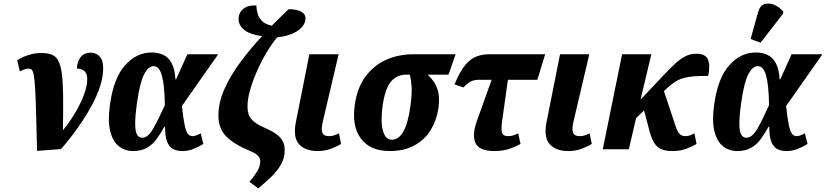

<svg xmlns="http://www.w3.org/2000/svg" viewBox="-20 -842 4659 1083"><path d="M77 -502Q102 -519 138.5 -531Q175 -543 211 -543Q246 -543 270 -534.5Q294 -526 308 -501Q322 -476 328.5 -428.5Q335 -381 336 -303Q337 -225 335 -110H337Q369 -148 400 -199Q431 -250 451.5 -302Q472 -354 472 -395Q472 -428 455 -442Q438 -456 414 -455Q415 -495 435 -520Q455 -545 492 -545Q521 -545 541.5 -524Q562 -503 562 -457Q562 -410 545.5 -358.5Q529 -307 502 -255.5Q475 -204 443 -156.5Q411 -109 380 -69Q349 -29 324 -1L189 9Q186 -123 183.5 -209Q181 -295 178 -345Q175 -395 170.5 -418.5Q166 -442 159 -448.5Q152 -455 141 -455Q121 -455 92 -439Z M731 10Q685 10 650.5 -17Q616 -44 601.5 -102.5Q587 -161 601 -257Q622 -403 686 -474.5Q750 -546 836 -546Q871 -546 900 -533Q929 -520 947.5 -487Q966 -454 970 -394H973L1037 -536H1211L1006 -244Q1014 -171 1022 -134.5Q1030 -98 1040.5 -86Q1051 -74 1066 -74Q1082 -74 1112 -90L1127 -30Q1100 -13 1070 -1.5Q1040 10 1010 10Q979 10 957 -1Q935 -12 923 -42Q911 -72 911 -127H907Q887 -90 864 -58.5Q841 -27 809 -8.5Q777 10 731 10ZM783 -65Q815 -65 844.5 -117Q874 -169 910 -249Q908 -364 893 -416.5Q878 -469 847 -469Q817 -469 793 -423Q769 -377 753 -264Q742 -184 742.5 -141Q743 -98 753.5 -81.5Q764 -65 783 -65Z M1437 221 1387 184Q1414 152 1431 124Q1448 96 1448 68Q1448 51 1436 37Q1424 23 1389 9Q1302 -27 1257 -71.5Q1212 -116 1212 -190Q1212 -264 1246 -340Q1280 -416 1336 -491.5Q1392 -567 1458 -638Q1383 -649 1353 -677Q1323 -705 1326 -741Q1328 -774 1355 -794Q1382 -814 1426 -811Q1427 -789 1433 -766Q1439 -743 1457.5 -724Q1476 -705 1513 -697Q1537 -721 1561 -744.5Q1585 -768 1608 -790Q1653 -790 1678.5 -776.5Q1704 -763 1703 -736Q1702 -699 1660.5 -669.5Q1619 -640 1543 -631Q1512 -594 1482.5 -544Q1453 -494 1429 -439.5Q1405 -385 1390.5 -333.5Q1376 -282 1376 -240Q1376 -196 1398 -170Q1420 -144 1469 -123Q1535 -95 1560.5 -66Q1586 -37 1586 3Q1586 49 1565 86Q1544 123 1510 155.5Q1476 188 1437 221Z M1772 10Q1701 10 1666.5 -29Q1632 -68 1649 -154L1725 -536H1890L1801 -157Q1791 -115 1798 -94.5Q1805 -74 1836 -74Q1851 -74 1863.5 -78Q1876 -82 1892 -90L1904 -30Q1885 -18 1849.5 -4Q1814 10 1772 10Z M2178 10Q2069 10 2016.5 -59.5Q1964 -129 1981 -249Q1994 -344 2040 -408Q2086 -472 2156.5 -504Q2227 -536 2314 -536H2550L2510 -421H2392Q2412 -403 2428.5 -379Q2445 -355 2452.5 -319.5Q2460 -284 2453 -232Q2443 -164 2410 -109.5Q2377 -55 2319 -22.5Q2261 10 2178 10ZM2190 -54Q2229 -54 2255.5 -100.5Q2282 -147 2295 -244Q2305 -314 2301.5 -355.5Q2298 -397 2292 -421H2272Q2218 -421 2185 -381.5Q2152 -342 2138 -244Q2126 -155 2140 -104.5Q2154 -54 2190 -54Z M2770 10Q2682 10 2661.5 -36.5Q2641 -83 2673 -168L2753 -392H2680Q2657 -392 2639 -384Q2621 -376 2594 -349L2544 -366Q2574 -440 2605.5 -476.5Q2637 -513 2670.5 -524.5Q2704 -536 2738 -536H3055L3011 -392H2845L2812 -157Q2806 -115 2811.5 -94.5Q2817 -74 2847 -74Q2862 -74 2874.5 -78Q2887 -82 2903 -90L2916 -30Q2896 -18 2857.5 -4Q2819 10 2770 10Z M3186 10Q3115 10 3080.5 -29Q3046 -68 3063 -154L3139 -536H3304L3215 -157Q3205 -115 3212 -94.5Q3219 -74 3250 -74Q3265 -74 3277.5 -78Q3290 -82 3306 -90L3318 -30Q3299 -18 3263.5 -4Q3228 10 3186 10Z M3380 0 3489 -536H3654L3593 -280L3679 -371Q3738 -435 3776 -471.5Q3814 -508 3843.5 -523.5Q3873 -539 3908 -539Q3960 -539 3973.5 -506Q3987 -473 3975 -414Q3927 -414 3894 -411.5Q3861 -409 3834.5 -401.5Q3808 -394 3783 -377Q3758 -360 3728 -331L3725 -328L3792 -127Q3800 -101 3812.5 -87.5Q3825 -74 3848 -74Q3869 -74 3897 -90L3909 -30Q3888 -17 3853 -3.5Q3818 10 3773 10Q3733 10 3708 -1.5Q3683 -13 3667.5 -40.5Q3652 -68 3640 -116L3613 -219L3568 -176L3527 0Z M4139 10Q4093 10 4058.5 -17Q4024 -44 4009.5 -102.5Q3995 -161 4009 -257Q4030 -403 4094 -474.5Q4158 -546 4244 -546Q4279 -546 4308 -533Q4337 -520 4355.5 -487Q4374 -454 4378 -394H4381L4445 -536H4619L4414 -244Q4422 -171 4430 -134.5Q4438 -98 4448.5 -86Q4459 -74 4474 -74Q4490 -74 4520 -90L4535 -30Q4508 -13 4478 -1.5Q4448 10 4418 10Q4387 10 4365 -1Q4343 -12 4331 -42Q4319 -72 4319 -127H4315Q4295 -90 4272 -58.5Q4249 -27 4217 -8.5Q4185 10 4139 10ZM4191 -65Q4223 -65 4252.5 -117Q4282 -169 4318 -249Q4316 -364 4301 -416.5Q4286 -469 4255 -469Q4225 -469 4201 -423Q4177 -377 4161 -264Q4150 -184 4150.5 -141Q4151 -98 4161.5 -81.5Q4172 -65 4191 -65ZM4270 -601 4214 -622 4256 -773Q4266 -810 4291.5 -818.5Q4317 -827 4346.5 -815Q4376 -803 4398 -777L4397 -765Z"/></svg>

Font: Noto Serif Condensed ExtraBold
Style: Italic
Weight: 800
Width: 3
Italic angle: -12°
Designer: Monotype Design Team
Foundry: Monotype Imaging Inc.
Version: Version 2.014; ttfautohint (v1.8.4.7-5d5b)